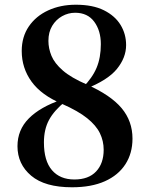

<svg xmlns="http://www.w3.org/2000/svg" viewBox="-20 -777 634 813"><path d="M285 16Q170 16 112 -33Q54 -82 54 -158Q54 -227 102 -275.5Q150 -324 241 -355V-361L257 -348Q209 -309 187.5 -269Q166 -229 166 -174Q166 -96 200 -56.5Q234 -17 295 -17Q355 -17 387 -51Q419 -85 419 -143Q419 -180 403 -213Q387 -246 349 -276.5Q311 -307 243 -337Q155 -374 113.5 -431.5Q72 -489 72 -561Q72 -621 102 -665Q132 -709 184 -733Q236 -757 301 -757Q373 -757 420 -733.5Q467 -710 490.5 -671.5Q514 -633 514 -586Q514 -533 475 -485Q436 -437 341 -400V-397L330 -406Q371 -447 389 -490Q407 -533 407 -590Q407 -647 379 -685Q351 -723 298 -723Q269 -723 243 -708.5Q217 -694 201 -667.5Q185 -641 185 -604Q185 -572 198 -540.5Q211 -509 246 -478.5Q281 -448 348 -419Q449 -374 495 -319Q541 -264 541 -190Q541 -128 511 -81.5Q481 -35 424 -9.5Q367 16 285 16Z"/></svg>

Font: Noto Serif SC ExtraLight
Style: Bold
Weight: 700
Version: Version 2.002-H1;hotconv 1.1.0;makeotfexe 2.6.0